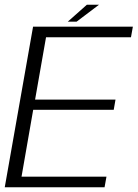

<svg xmlns="http://www.w3.org/2000/svg" viewBox="-31 -787 578 807"><path d="M-11 0H408.5L416.5 -44.5H59.5L108.5 -325.5H447L454.5 -368.5H116.5L162.5 -630.5H519.5L527.5 -675H108ZM254 -696H291L385 -767H334Z"/></svg>

Font: Anybody UltraCondensed Thin Light
Style: Italic
Weight: 300
Italic angle: -10°
Version: Version 1.111